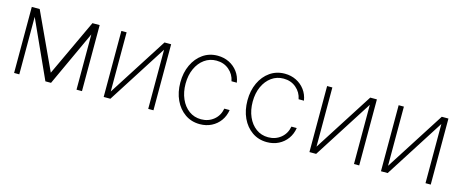

<svg xmlns="http://www.w3.org/2000/svg" viewBox="-36 -1037 3692 1532"><g transform="rotate(15 1810.0 -271.5)"><path d="M370.4 -77.8 589.1 -545.5H648.8V0H603.7V-456.3L393.1 0H346.6L131 -475.1V0H88.1V-545.5H153.4Z M871.4 -56.5 1184.3 -545.5H1239.3V0H1196V-489L883.5 0H828.1V-545.5H871.4Z M1623.6 11.4Q1554 11.4 1501.1 -25.6Q1448.2 -62.5 1418.5 -126.2Q1388.8 -190 1388.8 -271Q1388.8 -351.9 1418.7 -415.8Q1448.5 -479.8 1501.4 -516.7Q1554.3 -553.6 1623.2 -553.6Q1675.1 -553.6 1717.9 -532.3Q1760.7 -511 1788.9 -473.2Q1817.1 -435.4 1824.9 -384.9H1780.9Q1770.6 -440 1727.8 -476.6Q1685 -513.1 1623.6 -513.1Q1568.2 -513.1 1524.9 -482.1Q1481.5 -451 1456.7 -396.5Q1431.8 -342 1431.8 -271.7Q1431.8 -202.4 1456 -147.4Q1480.1 -92.3 1523.4 -60.5Q1566.8 -28.8 1623.6 -28.8Q1683.6 -28.8 1727.5 -64.3Q1771.3 -99.8 1782 -159.1H1826Q1818.2 -108.7 1790.5 -70.3Q1762.8 -32 1719.8 -10.3Q1676.8 11.4 1623.6 11.4Z M2177.9 11.4Q2108.3 11.4 2055.4 -25.6Q2002.5 -62.5 1972.8 -126.2Q1943.2 -190 1943.2 -271Q1943.2 -351.9 1973 -415.8Q2002.8 -479.8 2055.8 -516.7Q2108.7 -553.6 2177.6 -553.6Q2229.4 -553.6 2272.2 -532.3Q2315 -511 2343.2 -473.2Q2371.4 -435.4 2379.3 -384.9H2335.2Q2324.9 -440 2282.1 -476.6Q2239.3 -513.1 2177.9 -513.1Q2122.5 -513.1 2079.2 -482.1Q2035.9 -451 2011 -396.5Q1986.2 -342 1986.2 -271.7Q1986.2 -202.4 2010.3 -147.4Q2034.4 -92.3 2077.8 -60.5Q2121.1 -28.8 2177.9 -28.8Q2237.9 -28.8 2281.8 -64.3Q2325.6 -99.8 2336.3 -159.1H2380.3Q2372.5 -108.7 2344.8 -70.3Q2317.1 -32 2274.1 -10.3Q2231.2 11.4 2177.9 11.4Z M2571 -56.5 2883.9 -545.5H2938.9V0H2895.6V-489L2583.1 0H2527.7V-545.5H2571Z M3161.9 -56.5 3474.8 -545.5H3529.8V0H3486.5V-489L3174 0H3118.6V-545.5H3161.9Z"/></g></svg>

Font: Inter Extra Light BETA
Style: Regular
Weight: 200
Designer: Rasmus Andersson
Foundry: rsms
Version: Version 3.011;git-f93a4a705